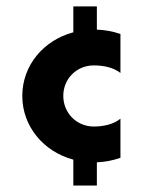

<svg xmlns="http://www.w3.org/2000/svg" viewBox="-20 -576 477 597"><path d="M271.5 -372.6C300.8 -372.6 332.5 -366.7 354.5 -349.1V-470.2C331.1 -478.5 307.1 -482.9 281.2 -483.9V-556.2H208V-475.6C115.2 -450.7 49.3 -372.6 49.3 -277.8C49.3 -183.1 115.2 -104.5 208 -79.6V1H281.2V-71.3C307.1 -72.3 331.1 -77.1 354.5 -85.4V-207C333 -189 300.8 -182.6 271.5 -182.6C218.3 -182.6 176.8 -224.6 176.8 -277.8C176.8 -331.1 218.3 -372.6 271.5 -372.6Z"/></svg>

Font: Now ExtraBold
Style: Regular
Weight: 800
Designer: Alfredo Marco Pradil
Foundry: Alfredo Marco Pradil
Version: Version 1.200;hotconv 1.0.109;makeotfexe 2.5.65596